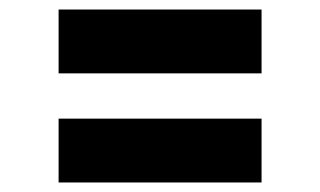

<svg xmlns="http://www.w3.org/2000/svg" viewBox="-20 -559 672 403"><path d="M529 -405H103V-539H529ZM529 -176H103V-310H529Z"/></svg>

Font: Wix Madefor Text ExtraBold
Style: Regular
Weight: 800
Designer: Dalton Maag Ltd
Foundry: Dalton Maag Ltd
Version: Version 3.100